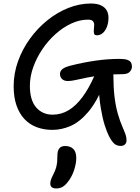

<svg xmlns="http://www.w3.org/2000/svg" viewBox="-20 -728 795 1091"><path d="M666.2 101.2Q643.2 101.2 628.2 87.3Q613.2 73.4 598.4 44Q588 23.2 575.4 -15.3Q562.8 -53.8 552.7 -113.9Q542.6 -174 539.6 -258.4L572.6 -252Q529.8 -148.8 481.4 -91.9Q433 -35 381.7 -12.5Q330.4 10 277.6 10Q229.6 10 189.1 -5.1Q148.6 -20.2 119.3 -51.1Q90 -82 73.8 -128.7Q57.6 -175.4 57.6 -237.8Q57.6 -310.8 82.4 -379.8Q107.2 -448.8 150.3 -508.3Q193.4 -567.8 249.3 -612.8Q305.2 -657.8 368.5 -682.9Q431.8 -708 495.6 -708Q532 -708 554 -697.5Q576 -687 586.2 -668.9Q596.4 -650.8 596.4 -628.8Q596.4 -598.8 587.7 -576Q579 -553.2 564.1 -540.3Q549.2 -527.4 531.4 -527.4Q517.4 -527.4 514.6 -536.5Q511.8 -545.6 513.3 -558.8Q514.8 -572 515.2 -585.1Q515.6 -598.2 508.4 -607.3Q501.2 -616.4 480.4 -616.4Q433.4 -616.4 386.2 -594.8Q339 -573.2 296.4 -535.3Q253.8 -497.4 221.1 -449Q188.4 -400.6 169.1 -347Q149.8 -293.4 149.8 -240.4Q149.8 -158.2 185.8 -117.3Q221.8 -76.4 278.6 -76.4Q328.8 -76.4 370.7 -102.1Q412.6 -127.8 448.8 -176.9Q485 -226 516.6 -297Q529.4 -323 545.2 -332.9Q561 -342.8 587 -342.8Q605.2 -342.8 614.8 -330.5Q624.4 -318.2 624.4 -295.4Q624.4 -230.8 630.8 -177.7Q637.2 -124.6 649.5 -81.7Q661.8 -38.8 677.8 -2.4Q686.4 16.8 691.1 29.9Q695.8 43 697.4 51.7Q699 60.4 699 69.2Q699 84.2 690 92.7Q681 101.2 666.2 101.2ZM366 -267.6Q344.4 -267.6 332.6 -278.9Q320.8 -290.2 320.8 -308.2Q320.8 -323 333.9 -334.8Q347 -346.6 384.4 -356Q453 -373.2 521.5 -383.2Q590 -393.2 658.6 -393.4Q688.4 -393.4 703.7 -387.9Q719 -382.4 724.4 -372.6Q729.8 -362.8 729.8 -349.4Q729.8 -333.8 717.4 -320.2Q705 -306.6 677.4 -306.6Q611.6 -306.6 561.5 -300.6Q511.4 -294.6 474.3 -287.1Q437.2 -279.6 410.9 -273.6Q384.6 -267.6 366 -267.6ZM300 342.8Q265.8 342.8 265.8 315.2Q265.8 305 269.2 294.2Q272.6 283.4 284.4 259.8Q294.2 241 298.8 224.2Q303.4 207.4 304.8 190.5Q306.2 173.6 306.2 155.6Q306.2 129.2 316.8 115.4Q327.4 101.6 350 101.6Q379.2 101.6 396.3 118.1Q413.4 134.6 413.4 170.2Q413.4 201 400.4 240.5Q387.4 280 361.2 311.2Q346.4 328.8 331.7 335.8Q317 342.8 300 342.8Z"/></svg>

Font: Shantell Sans Light
Style: Regular
Weight: 300
Designer: Stephen Nixon, Anya Danilova, Shantell Martin
Foundry: Arrow Type
Version: Version 1.011;[c5ecc13dd]